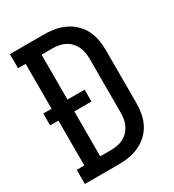

<svg xmlns="http://www.w3.org/2000/svg" viewBox="-178 -838 855 941"><g transform="rotate(-30 250.0 -367.5)"><path d="M24 0V-80H67V-334H20V-401H67V-655H24V-735H217Q247 -735 276 -730Q305 -725 332 -712.5Q359 -700 381 -679.5Q403 -659 416.5 -633Q430 -607 435.5 -577.5Q441 -548 441 -519V-216Q441 -187 435.5 -157.5Q430 -128 416.5 -102Q403 -76 381 -55.5Q359 -35 332 -22.5Q305 -10 276 -5Q247 0 217 0ZM157 -80H217Q235 -80 253 -83Q271 -86 287.5 -94.5Q304 -103 316.5 -116Q329 -129 337 -145.5Q345 -162 348 -180Q351 -198 351 -216V-519Q351 -537 348 -555Q345 -573 337 -589.5Q329 -606 316.5 -619Q304 -632 287.5 -640.5Q271 -649 253 -652Q235 -655 217 -655H157V-401H254V-334H157Z"/></g></svg>

Font: Iosevka Curly Slab Medium
Style: Regular
Weight: 500
Monospace: yes
Designer: Belleve Invis
Foundry: Belleve Invis
Version: Version 22.1.2; ttfautohint (v1.8.4)